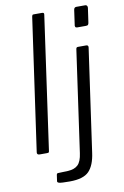

<svg xmlns="http://www.w3.org/2000/svg" viewBox="-99 -799 662 1025"><g transform="rotate(-10 232.0 -286.0)"><path d="M113 -13Q112 -4 110 -2Q108 0 98 0H61Q53 0 49.5 -3.5Q46 -7 47 -14L149 -732Q151 -739 152.5 -740.5Q154 -742 160 -742H205Q217 -742 214 -729ZM338 40Q329 107 298.5 138.5Q268 170 194 170Q149 170 137.5 167Q126 164 127 157L132 122Q133 119 134.5 117Q136 115 140 115L195 113Q230 111 248.5 93Q267 75 273 31L351 -520Q352 -526 354.5 -528Q357 -530 362 -530H407Q413 -530 415.5 -526Q418 -522 417 -517L338 40ZM439 -649Q438 -641 435 -637Q432 -633 423 -633H375Q368 -633 365.5 -638Q363 -643 365 -650L376 -728Q378 -742 390 -742H439Q444 -742 447.5 -737.5Q451 -733 450 -726Z"/></g></svg>

Font: Libre Franklin Thin Light
Style: Italic
Weight: 300
Italic angle: -8°
Version: Version 3.000